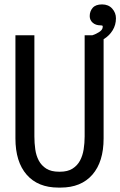

<svg xmlns="http://www.w3.org/2000/svg" viewBox="-20 -854 546 871"><path d="M387 -781Q387 -803 400.5 -818.5Q414 -834 443 -834Q472 -834 489 -815Q506 -796 506 -771Q506 -741 491 -716.5Q476 -692 450 -676V-226Q450 -120 399 -61.5Q348 -3 255 -3H245Q152 -3 101 -61.5Q50 -120 50 -226V-694H136V-235Q136 -205 140 -176.5Q144 -148 156 -125.5Q168 -103 190 -89Q212 -75 248 -75H252Q287 -75 309 -89Q331 -103 343 -125.5Q355 -148 359.5 -176.5Q364 -205 364 -235V-694H399Q414 -699 428 -707.5Q442 -716 445 -726Q447 -734 445.5 -736.5Q444 -739 436 -739Q414 -739 400.5 -751Q387 -763 387 -781Z"/></svg>

Font: D2Coding ligature
Style: Regular
Weight: 400
Monospace: yes
Designer: Yong-Rak Park; Jeong-Hwan Yoon; Sang-Min Lee;
Foundry: NHN Corporation
Version: Version 1.3.2; Build 20180524